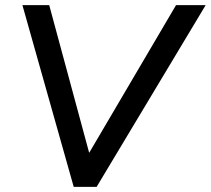

<svg xmlns="http://www.w3.org/2000/svg" viewBox="-20 -725 818 745"><path d="M266 0 67 -705H171L326 -132L663 -705H778L355 0Z"/></svg>

Font: Nunito Sans SemiBold
Style: Italic
Weight: 600
Italic angle: -9°
Designer: Vernon Adams
Foundry: Vernon Adams
Version: Version 3.006; ttfautohint (v1.8.3)